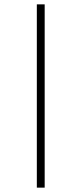

<svg xmlns="http://www.w3.org/2000/svg" viewBox="-20 -722 309 881"><path d="M149 139H185V-702H149Z"/></svg>

Font: Noto Sans Kannada ExtraCondensed ExtraLight
Style: Regular
Weight: 200
Width: 2
Designer: Jelle Bosma - Monotype Design Team
Foundry: Monotype Imaging Inc.
Version: Version 2.005